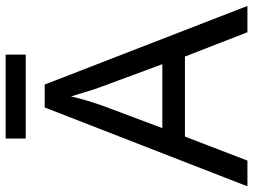

<svg xmlns="http://www.w3.org/2000/svg" viewBox="-128 -767 895 679"><g transform="rotate(-90 319.5 -427.5)"><path d="M545 0 459 -221H176L91 0H0L279 -717H360L638 0ZM352 -517Q349 -525 342 -546Q335 -567 328.5 -589.5Q322 -612 318 -624Q311 -593 302 -563.5Q293 -534 287 -517L206 -301H432ZM466 -855V-784H169V-855Z"/></g></svg>

Font: Noto Sans Mayan Numerals
Style: Regular
Weight: 400
Designer: Monotype Design Team
Foundry: Monotype Imaging Inc.
Version: Version 2.001; ttfautohint (v1.8.4.7-5d5b)